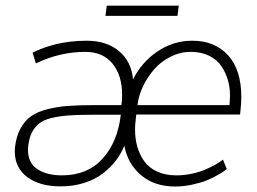

<svg xmlns="http://www.w3.org/2000/svg" viewBox="-20 -660 924 690"><path d="M358.9 -603 363.8 -639.6H622.6L617.7 -603ZM474.1 -282.2H804.7L805.7 -296.9Q806.6 -309.6 806.6 -316.4Q806.6 -345.2 799.1 -371.8Q791.5 -398.4 775.9 -421.9Q760.3 -445.3 731.7 -459.5Q703.1 -473.6 665.5 -473.6Q627.9 -473.6 593.3 -456.3Q558.6 -439 534.2 -411.1Q509.8 -383.3 493.9 -349.6Q478 -315.9 474.1 -282.2ZM202.6 -29.8Q293.9 -29.8 348.4 -89.6Q402.8 -149.4 414.1 -247.6H305.7Q255.9 -247.6 222.9 -244.9Q189.9 -242.2 162.8 -235.4Q135.7 -228.5 120.1 -215.8Q104.5 -203.1 94.7 -184.1Q85 -165 81.5 -136.7Q80.6 -126 80.6 -121.1Q80.6 -74.2 114.5 -52Q148.4 -29.8 202.6 -29.8ZM847.2 -311.5Q847.2 -285.6 842.8 -248.5H469.7L467.8 -231.4Q465.3 -210.9 465.3 -194.8Q465.3 -161.1 473.6 -132.3Q481.9 -103.5 498.8 -80.1Q515.6 -56.6 545.2 -43.2Q574.7 -29.8 613.8 -29.8Q641.6 -29.8 668.9 -35.6Q696.3 -41.5 715.6 -49.8Q734.9 -58.1 750.5 -66.4Q766.1 -74.7 773.4 -80.6L781.2 -86.4L794.9 -52.7Q792 -50.3 786.4 -45.9Q780.8 -41.5 762 -30.8Q743.2 -20 722.9 -11.7Q702.6 -3.4 671.4 3.4Q640.1 10.3 608.9 10.3Q535.6 10.3 487.3 -30.3Q439 -70.8 426.8 -136.2Q416 -108.9 397.2 -84Q378.4 -59.1 350.6 -37.4Q322.8 -15.6 283.2 -2.9Q243.7 9.8 197.8 9.8Q122.6 9.8 77.9 -23.7Q33.2 -57.1 33.2 -115.7Q33.2 -127.4 34.2 -133.8Q39.1 -171.9 54 -198.7Q68.8 -225.6 90.8 -241.7Q112.8 -257.8 148.9 -267.1Q185.1 -276.4 223.4 -279.3Q261.7 -282.2 317.9 -282.2H416.5Q418.9 -303.2 418.9 -319.3Q418.9 -388.7 384.5 -431.2Q350.1 -473.6 286.1 -473.6Q195.3 -473.6 108.9 -432.1L97.2 -470.7Q97.7 -470.7 104 -473.9Q110.4 -477.1 113.8 -478.5Q117.2 -480 126 -483.6Q134.8 -487.3 141.4 -489.5Q147.9 -491.7 159.2 -495.1Q170.4 -498.5 180.2 -501Q189.9 -503.4 203.6 -505.9Q217.3 -508.3 230.2 -510Q243.2 -511.7 259 -512.7Q274.9 -513.7 291 -513.7Q363.3 -513.7 408 -476.1Q452.6 -438.5 458 -374.5Q488.8 -436.5 545.9 -475.1Q603 -513.7 670.4 -513.7Q752 -513.7 799.6 -461.4Q847.2 -409.2 847.2 -311.5Z"/></svg>

Font: Muli
Style: ExtraLightItalic
Weight: 200
Italic angle: -7°
Designer: Vernon Adams
Foundry: newtypography
Version: Version 2.0; ttfautohint (v1.00rc1.2-2d82) -l 8 -r 50 -G 200